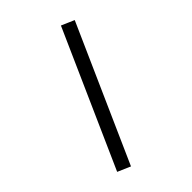

<svg xmlns="http://www.w3.org/2000/svg" viewBox="-212 -816 949 949"><g transform="rotate(-45 262.5 -341.5)"><path d="M386.2 -710.4 453.6 -681.2 138.7 26.9 71.3 -2.4Z"/></g></svg>

Font: Anka/Coder Condensed
Style: Regular
Weight: 400
Width: 4
Monospace: yes
Version: Version 1.100